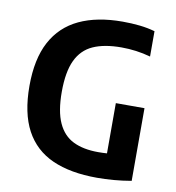

<svg xmlns="http://www.w3.org/2000/svg" viewBox="-72 -667 678 739"><g transform="rotate(10 267.0 -297.5)"><path d="M355 6.5Q251 6.5 180.5 -25Q110 -56.5 74 -123.5Q38 -190.5 38 -297Q38 -402 74 -469.5Q110 -537 179.5 -569.8Q249 -602.5 348.5 -602.5Q384 -602.5 415.8 -599Q447.5 -595.5 475.5 -587.5V-488.5Q447 -496.5 418.8 -500.2Q390.5 -504 361.5 -504Q294.5 -504 251 -484.5Q207.5 -465 186 -419.5Q164.5 -374 164.5 -296Q164.5 -220 185 -175Q205.5 -130 245 -110.8Q284.5 -91.5 342.5 -91.5Q361 -91.5 379.2 -92.8Q397.5 -94 412.5 -96.5L377 -67V-289H489V-5Q454 1 420.2 3.8Q386.5 6.5 355 6.5Z"/></g></svg>

Font: Encode Sans SC Condensed SemiBold
Style: Regular
Weight: 600
Width: 3
Designer: Multiple Designers
Foundry: Impallari Type
Version: Version 3.002